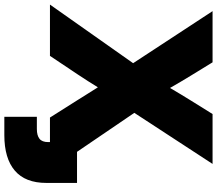

<svg xmlns="http://www.w3.org/2000/svg" viewBox="-76 -692 972 859"><g transform="rotate(90 409.5 -262.0)"><path d="M0 0 262.2 -372.1 29.3 -727.5H258.3L316.4 -632.8Q331.1 -608.9 345.2 -585Q359.4 -561 373 -537.1Q387.2 -561 401.4 -585Q415.5 -608.9 430.7 -632.8L489.7 -727.5H712.9L484.4 -377.4L741.2 0H505.4L426.3 -125Q412.1 -147.5 398.2 -169.9Q384.3 -192.4 370.1 -214.4Q356.4 -192.4 342.3 -169.9Q328.1 -147.5 313 -125L229.5 0ZM584 204.1H502V58.6H556.6Q585.4 58.6 600.3 46.9Q615.2 35.2 615.2 7.8V0H556.6V-121.1H797.9V16.1Q797.9 110.4 742.9 157.2Q688 204.1 584 204.1Z"/></g></svg>

Font: Inter Display Black
Style: Regular
Weight: 900
Designer: Rasmus Andersson
Foundry: rsms
Version: Version 4.000;git-a52131595